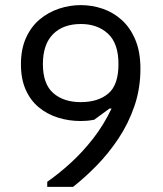

<svg xmlns="http://www.w3.org/2000/svg" viewBox="-20 -732 640 752"><path d="M165 -20Q211 -52 257 -94Q303 -136 344.5 -189Q386 -242 417 -307H409L349 -263Q333 -260 320 -259Q307 -258 296 -258Q249 -258 206.5 -271.5Q164 -285 131.5 -312Q99 -339 80.5 -381Q62 -423 62 -480Q62 -540 82 -584Q102 -628 135.5 -656Q169 -684 211 -698Q253 -712 296 -712Q340 -712 381.5 -698Q423 -684 456.5 -654Q490 -624 510 -576.5Q530 -529 530 -463Q530 -385 506.5 -316.5Q483 -248 444 -189.5Q405 -131 358.5 -83.5Q312 -36 266 0H165ZM444 -481Q444 -562 403 -600Q362 -638 297 -638Q227 -638 187.5 -598Q148 -558 148 -481Q148 -403 188.5 -367.5Q229 -332 296 -332Q364 -332 404 -365.5Q444 -399 444 -481Z"/></svg>

Font: AR One Sans
Style: Regular
Weight: 400
Designer: Niteesh Yadav
Foundry: Niteesh Yadav
Version: Version 1.001;gftools[0.9.33]